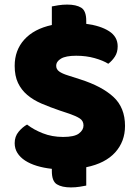

<svg xmlns="http://www.w3.org/2000/svg" viewBox="-20 -723 565 837"><path d="M241 -241Q197 -256 161 -271.5Q125 -287 99 -309Q73 -331 58.5 -361.5Q44 -392 44 -436Q44 -504 86 -550.5Q128 -597 206 -614V-695Q215 -697 234 -700Q253 -703 273 -703Q312 -703 334 -689.5Q356 -676 356 -632V-619Q418 -611 455.5 -587Q493 -563 493 -521Q493 -495 481 -476.5Q469 -458 452 -445Q430 -459 393 -469.5Q356 -480 312 -480Q267 -480 246 -467.5Q225 -455 225 -436Q225 -421 238 -411.5Q251 -402 277 -394L330 -377Q424 -347 474.5 -300.5Q525 -254 525 -174Q525 -106 482 -58.5Q439 -11 356 6V86Q347 88 328 91Q309 94 289 94Q250 94 228 80.5Q206 67 206 23V13Q170 9 140.5 0Q111 -9 89.5 -23Q68 -37 56 -56Q44 -75 44 -99Q44 -128 61 -148.5Q78 -169 98 -180Q126 -158 166.5 -142Q207 -126 255 -126Q304 -126 324 -141Q344 -156 344 -176Q344 -196 328 -206.5Q312 -217 283 -227Z"/></svg>

Font: Baloo Bhaijaan
Style: Regular
Weight: 400
Designer: Devika Bhansali and Ek Type
Foundry: Ek Type
Version: Version 1.443;PS 1.000;hotconv 16.6.51;makeotf.lib2.5.65220;